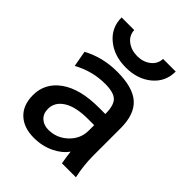

<svg xmlns="http://www.w3.org/2000/svg" viewBox="-214 -861 987 987"><g transform="rotate(45 279.5 -367.5)"><path d="M46.9 -141.6Q46.9 -229.5 121.6 -282.7Q196.3 -335.9 333 -335.9H378.9V-336.9Q378.9 -398.4 355 -421.9Q331.1 -445.3 268.6 -445.3Q175.8 -445.3 92.8 -399.4L77.1 -486.3Q163.1 -533.2 268.6 -533.2Q382.8 -533.2 434.6 -486.8Q486.3 -440.4 486.3 -339.8V-141.6Q486.3 -70.3 502 1H400.4Q392.6 -43 389.6 -73.2Q363.3 -36.1 316.4 -13.7Q266.6 10.7 205.1 10.7Q131.8 10.7 89.4 -29.3Q46.9 -69.3 46.9 -141.6ZM378.9 -254.9H333Q245.1 -254.9 198.2 -225.1Q151.4 -195.3 151.4 -146.5Q151.4 -111.3 173.3 -91.3Q195.3 -71.3 228.5 -71.3Q290 -71.3 334.5 -113.8Q378.9 -156.2 378.9 -215.8ZM86.9 -746.1H178.7Q180.7 -708 210.9 -685.1Q241.2 -662.1 284.2 -662.1Q327.1 -662.1 356.9 -685.1Q386.7 -708 388.7 -746.1H480.5Q480.5 -671.9 424.8 -625.5Q369.1 -579.1 284.2 -579.1Q199.2 -579.1 143.1 -625.5Q86.9 -671.9 86.9 -746.1Z"/></g></svg>

Font: Gen Shin Gothic Medium
Style: Regular
Weight: 500
Designer: [Source Han Sans]
Ryoko NISHIZUKA  (kana & ideographs); Paul D. Hunt (Latin, Greek & Cyrillic); Wenlong ZHANG  (bopomofo
Version: Version 1.002.20150607